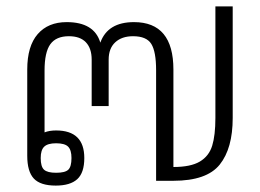

<svg xmlns="http://www.w3.org/2000/svg" viewBox="-20 -564 811 599"><path d="M65 -78V-347Q65 -420 97.5 -457.5Q130 -495 188 -495Q274 -495 293 -431Q316 -495 398 -495Q521 -495 521 -347V-43Q575 -43 603.5 -60Q632 -77 642 -109.5Q652 -142 652 -196V-544H706V-196Q706 -101 665.5 -50.5Q625 0 521 0H467V-345Q467 -403 452 -427Q437 -451 395 -451Q360 -451 339.5 -432Q319 -413 319 -378V-233H266V-378Q266 -413 248 -432Q230 -451 195 -451Q155 -451 137 -426Q119 -401 119 -344V-151Q134 -157 155 -157Q243 -157 243 -71Q243 -25 221 -5Q199 15 154 15Q106 15 85.5 -7Q65 -29 65 -78ZM203 -71Q203 -96 192.5 -106.5Q182 -117 155 -117Q129 -117 118 -106.5Q107 -96 107 -71Q107 -44 117.5 -34.5Q128 -25 155 -25Q183 -25 193 -34.5Q203 -44 203 -71Z"/></svg>

Font: Pridi ExtraLight
Style: Regular
Weight: 275
Designer: Katatrad Team
Foundry: CadsonDemak
Version: Version 1.001